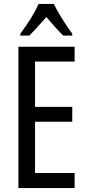

<svg xmlns="http://www.w3.org/2000/svg" viewBox="-20 -950 442 970"><path d="M73 0V-714H357V-639H157V-410H345V-335H157V-76H357V0ZM345 -780V-770H300Q273 -795 214 -864L199 -847Q152 -793 128 -770H83V-780Q148 -868 175 -930H252Q267 -898 293 -856.5Q319 -815 345 -780Z"/></svg>

Font: Noto Sans UI Cond
Style: Regular
Weight: 400
Width: 3
Designer: Monotype Design Team
Foundry: Monotype Imaging Inc.
Version: Version 1.001